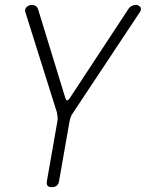

<svg xmlns="http://www.w3.org/2000/svg" viewBox="-20 -580 640 790"><path d="M193 190Q180 190 175.5 184Q171 178 173 165L216 -80Q218 -90 217 -99.5Q216 -109 214 -118L84 -531Q82 -537 84 -542.5Q86 -548 90 -551.5Q94 -555 99.5 -557.5Q105 -560 111 -560Q119 -560 126.5 -555.5Q134 -551 137 -541L249 -176Q252 -167 256.5 -167Q261 -167 267 -176L507 -541Q513 -551 522 -555.5Q531 -560 539 -560Q545 -560 549.5 -557.5Q554 -555 557 -551.5Q560 -548 560 -542.5Q560 -537 556 -531L282 -118Q275 -109 271.5 -99.5Q268 -90 266 -80L223 165Q221 178 213.5 184Q206 190 193 190Z"/></svg>

Font: Maple Mono Thin
Style: Italic
Weight: 250
Italic angle: -10°
Monospace: yes
Designer: subframe7536
Version: Version 7.000